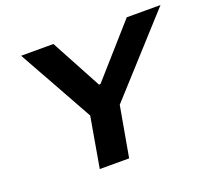

<svg xmlns="http://www.w3.org/2000/svg" viewBox="-117 -838 1088 989"><g transform="rotate(-20 426.5 -343.5)"><path d="M270 0 318 -276 89 -687H266L415 -410H423L668 -687H853L480 -276L431 0Z"/></g></svg>

Font: Archivo SemiExpanded
Style: Bold Italic
Weight: 700
Width: 6
Italic angle: -10°
Designer: Hector Gatti
Foundry: Omnibus-Type
Version: Version 2.001